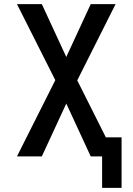

<svg xmlns="http://www.w3.org/2000/svg" viewBox="-20 -755 640 927"><path d="M473 152V0H418L300 -255L182 0H62L247 -368L62 -735H182L300 -480L418 -735H538L353 -367L491 -92H567V152Z"/></svg>

Font: Iosevka Semibold Extended
Style: Regular
Weight: 600
Width: 7
Monospace: yes
Designer: Belleve Invis
Foundry: Belleve Invis
Version: Version 32.5.0; ttfautohint (v1.8.4)